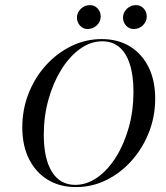

<svg xmlns="http://www.w3.org/2000/svg" viewBox="-20 -739 667 770"><path d="M284.7 11.3Q219.4 11.3 171 -18.5Q122.6 -48.4 96 -102Q69.4 -155.6 69.4 -228.2Q69.4 -300 94.4 -363.7Q119.4 -427.4 163.7 -476.6Q208.1 -525.8 265.7 -554Q323.4 -582.3 387.9 -582.3Q453.2 -582.3 501.2 -552.8Q549.2 -523.4 575.8 -469.8Q602.4 -416.1 602.4 -343.5Q602.4 -271.8 577 -207.7Q551.6 -143.5 507.7 -94.4Q463.7 -45.2 406.5 -16.9Q349.2 11.3 284.7 11.3ZM281.5 2.4Q328.2 2.4 370.6 -27.4Q412.9 -57.3 445.6 -109.7Q478.2 -162.1 496.8 -229Q515.3 -296 515.3 -370.2Q515.3 -435.5 500.8 -481Q486.3 -526.6 458.5 -550Q430.6 -573.4 390.3 -573.4Q343.5 -573.4 301.2 -543.1Q258.9 -512.9 226.2 -460.5Q193.5 -408.1 174.6 -340.7Q155.6 -273.4 155.6 -199.2Q155.6 -102.4 188.3 -50Q221 2.4 281.5 2.4ZM330.6 -622.6Q313.7 -622.6 301.2 -635.9Q288.7 -649.2 288.7 -668.5Q288.7 -688.7 304 -703.6Q319.4 -718.5 341.1 -718.5Q358.9 -718.5 371.4 -705.2Q383.9 -691.9 383.9 -672.6Q383.9 -652.4 368.5 -637.5Q353.2 -622.6 330.6 -622.6ZM516.1 -622.6Q498.4 -622.6 485.9 -635.9Q473.4 -649.2 473.4 -668.5Q473.4 -688.7 488.7 -703.6Q504 -718.5 525.8 -718.5Q543.5 -718.5 556 -705.2Q568.5 -691.9 568.5 -672.6Q568.5 -652.4 553.2 -637.5Q537.9 -622.6 516.1 -622.6Z"/></svg>

Font: Playfair 144pt
Style: Italic
Weight: 400
Italic angle: -15.6°
Designer: Claus Eggers Sørensen
Foundry: Claus Eggers Sørensen
Version: Version 2.001;gftools[0.9.30]